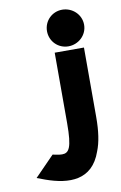

<svg xmlns="http://www.w3.org/2000/svg" viewBox="-81 -668 499 795"><g transform="rotate(-10 168.0 -270.5)"><path d="M13 47 48 60C141 93 239 97 279 -18C293 -53 300 -99 300 -159V-451H177V-155C177 -50 163 -31 134 -31C128 -31 120 -32 110 -34L95 -37ZM161 -544C161 -501 195 -467 238 -467C280 -467 317 -500 317 -544C317 -588 280 -621 238 -621C195 -621 161 -587 161 -544Z"/></g></svg>

Font: Charger Sport
Style: Ult
Weight: 1000
Designer: Jasper
Foundry: Cannot Into Space Fonts
Version: Version 1.1